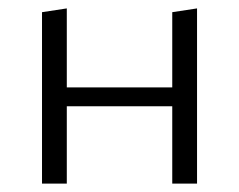

<svg xmlns="http://www.w3.org/2000/svg" viewBox="-20 -437 569 457"><path d="M390 -408 449 -417V0H390V-184H139V0H80V-408L139 -417V-229H390Z"/></svg>

Font: EauTestInfant Semilight
Style: Italic
Weight: 300
Italic angle: -12°
Designer: Christian Thalmann (Catharsis Fonts)
Version: Version 0.001;PS 000.001;hotconv 1.0.88;makeotf.lib2.5.64775